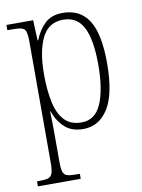

<svg xmlns="http://www.w3.org/2000/svg" viewBox="-88 -606 667 905"><g transform="rotate(-10 246.0 -153.5)"><path d="M19 239V215H30Q58 215 72.5 210.5Q87 206 92.5 190Q98 174 98 139V-438Q98 -472 93 -487.5Q88 -503 72.5 -507Q57 -511 25 -511H5V-536H133L137 -439H140Q158 -485 189.5 -515.5Q221 -546 276 -546Q358 -546 399.5 -482Q441 -418 441 -277Q441 -129 397 -59.5Q353 10 278 10Q223 10 190 -19.5Q157 -49 139 -99H137Q138 -81 138.5 -51Q139 -21 139 18V140Q139 175 144 190.5Q149 206 163.5 210.5Q178 215 205 215H224V239ZM275 -22Q340 -22 369.5 -90Q399 -158 399 -277Q399 -396 369 -455Q339 -514 272 -514Q202 -514 170.5 -450Q139 -386 139 -276Q139 -199 151.5 -141.5Q164 -84 193.5 -53Q223 -22 275 -22Z"/></g></svg>

Font: Noto Serif Tamil Condensed ExtraLight
Style: Regular
Weight: 200
Width: 3
Designer: Indian Type Foundry, Tom Grace, and the Monotype Design Team
Foundry: Monotype Imaging Inc.
Version: Version 2.004; ttfautohint (v1.8.4.7-5d5b)